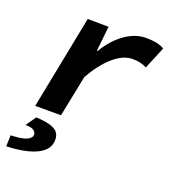

<svg xmlns="http://www.w3.org/2000/svg" viewBox="-135 -614 871 958"><g transform="rotate(20 300.0 -134.5)"><path d="M73 0 171 -497 282 -496 268 -364H272Q298 -408 331.5 -440.5Q365 -473 402 -490.5Q439 -508 477 -508Q509 -508 535 -502.5Q561 -497 575 -487L526 -369Q509 -378 490.5 -382Q472 -386 450 -386Q401 -386 349.5 -341.5Q298 -297 254 -219L210 0ZM6 239 8 180Q67 178 92 166.5Q117 155 117 137Q117 125 104.5 115.5Q92 106 60 106L98 52Q151 55 178 64.5Q205 74 215 89Q225 104 225 124Q225 163 196.5 187.5Q168 212 118.5 224.5Q69 237 6 239Z"/></g></svg>

Font: Source Code Pro ExtraLight
Style: Bold Italic
Weight: 700
Italic angle: -11°
Monospace: yes
Version: Version 1.016;hotconv 1.0.116;makeotfexe 2.5.65601